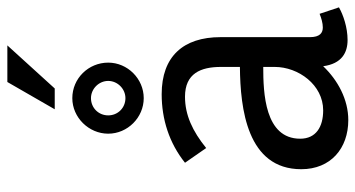

<svg xmlns="http://www.w3.org/2000/svg" viewBox="-248 -732 990 535"><g transform="rotate(-90 247.5 -464.0)"><path d="M287 -939 211 -807H269L389 -939ZM242 -758C188 -758 143 -712 143 -658C143 -604 188 -559 242 -559C296 -559 341 -604 341 -658C341 -713 297 -758 242 -758ZM242 -706C268 -706 290 -684 290 -658C290 -632 268 -610 242 -610C215 -610 194 -631 194 -658C194 -685 215 -706 242 -706ZM253 -509C183 -509 117 -488 62 -444L103 -385C150 -423 195 -444 246 -444C311 -444 329 -400 329 -344V-291C213 -290 44 -271 44 -120C44 -38 102 11 181 11C238 11 292 -18 331 -59C338 -7 369 9 404 9C439 9 474 -3 495 -15L477 -69C465 -64 451 -60 439 -60C424 -60 412 -68 412 -96V-345C412 -449 358 -509 253 -509ZM329 -226V-194C329 -128 279 -59 208 -59C162 -59 129 -79 129 -123C129 -222 257 -226 329 -226Z"/></g></svg>

Font: Rosario
Style: Regular
Weight: 400
Designer: Hector Gatti
Foundry: Omnibus Type
Version: Version 1.100